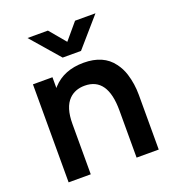

<svg xmlns="http://www.w3.org/2000/svg" viewBox="-139 -884 905 994"><g transform="rotate(-20 313.0 -387.5)"><path d="M261 -617.5 124.5 -775H237L311.5 -686L386.5 -775H499L362 -617.5ZM565.5 0H443.5V-260Q443.5 -442 317.5 -442Q264.5 -442 231.5 -409Q191 -368.5 191 -277.5L119.5 -308Q119.5 -419 182 -487.2Q244.5 -555.5 353 -555.5Q462 -555.5 514 -484.5Q536.5 -455 548 -418.5Q565.5 -362.5 565.5 -301.5ZM191 0H69V-540H176.5V-372.5H191Z"/></g></svg>

Font: Vortex Mix
Style: Bold
Weight: 700
Designer: Mikhail Sharanda
Foundry: Mikhail Sharanda
Version: Version 4.504;Glyphs 3.1.2 (3151)